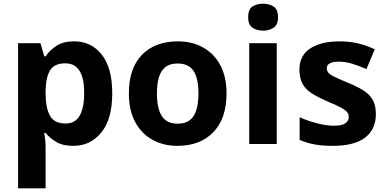

<svg xmlns="http://www.w3.org/2000/svg" viewBox="-20 -780 2094 1040"><path d="M382 -556Q474 -556 531 -484.5Q588 -413 588 -274Q588 -135 529 -62.5Q470 10 378 10Q319 10 284 -11.5Q249 -33 227 -60H219Q227 -18 227 20V240H78V-546H199L220 -475H227Q249 -508 286 -532Q323 -556 382 -556ZM334 -437Q276 -437 252.5 -401Q229 -365 227 -291V-275Q227 -196 250.5 -153.5Q274 -111 336 -111Q387 -111 411.5 -153.5Q436 -196 436 -276Q436 -437 334 -437Z M1207 -274Q1207 -138 1135.5 -64Q1064 10 941 10Q865 10 805.5 -23Q746 -56 712 -119.5Q678 -183 678 -274Q678 -410 749 -483Q820 -556 944 -556Q1021 -556 1080 -523Q1139 -490 1173 -427.5Q1207 -365 1207 -274ZM830 -274Q830 -193 856.5 -151.5Q883 -110 943 -110Q1002 -110 1028.5 -151.5Q1055 -193 1055 -274Q1055 -355 1028.5 -395.5Q1002 -436 942 -436Q883 -436 856.5 -395.5Q830 -355 830 -274Z M1405 -760Q1438 -760 1462 -744.5Q1486 -729 1486 -687Q1486 -646 1462 -630Q1438 -614 1405 -614Q1371 -614 1347.5 -630Q1324 -646 1324 -687Q1324 -729 1347.5 -744.5Q1371 -760 1405 -760ZM1479 -546V0H1330V-546Z M2016 -162Q2016 -79 1957.5 -34.5Q1899 10 1783 10Q1726 10 1685 2.5Q1644 -5 1603 -22V-145Q1647 -125 1698 -112Q1749 -99 1788 -99Q1832 -99 1850.5 -112Q1869 -125 1869 -146Q1869 -160 1861.5 -171Q1854 -182 1829 -196Q1804 -210 1751 -232Q1700 -254 1667 -275.5Q1634 -297 1618 -327.5Q1602 -358 1602 -404Q1602 -480 1661 -518Q1720 -556 1818 -556Q1869 -556 1915 -546Q1961 -536 2010 -513L1965 -406Q1925 -423 1889 -434.5Q1853 -446 1816 -446Q1750 -446 1750 -410Q1750 -397 1758.5 -386.5Q1767 -376 1791.5 -364Q1816 -352 1864 -332Q1911 -313 1945 -292.5Q1979 -272 1997.5 -241.5Q2016 -211 2016 -162Z"/></svg>

Font: TSCustom
Style: Regular
Weight: 400
Designer: Monotype Design Team
Foundry: Monotype Imaging Inc.
Version: Version 2.004; ttfautohint (v1.8.3) -l 8 -r 50 -G 200 -x 14 